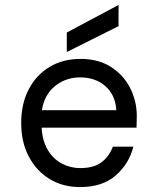

<svg xmlns="http://www.w3.org/2000/svg" viewBox="-20 -747 640 779"><path d="M305 12Q235 12 181.5 -20.5Q128 -53 97 -111.5Q66 -170 66 -248Q66 -326 96.5 -384.5Q127 -443 181 -475.5Q235 -508 307 -508Q379 -508 430 -475.5Q481 -443 508 -390Q535 -337 535 -276Q535 -265 534.5 -254Q534 -243 534 -229H149Q152 -174 174.5 -137.5Q197 -101 231.5 -83Q266 -65 305 -65Q360 -65 391 -88Q422 -111 438 -152H521Q504 -83 450 -35.5Q396 12 305 12ZM305 -433Q247 -433 203.5 -398Q160 -363 150 -300H452Q448 -362 407.5 -397.5Q367 -433 305 -433ZM251 -536V-615L461 -727V-641Z"/></svg>

Font: DM Mono
Style: Regular
Weight: 400
Designer: Colophon Foundry
Foundry: Colophon Foundry
Version: Version 1.000; ttfautohint (v1.8.2.53-6de2)